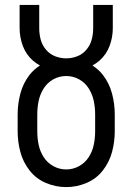

<svg xmlns="http://www.w3.org/2000/svg" viewBox="-20 -755 540 783"><path d="M250 8Q207 8 167 -9Q127 -26 100.5 -60Q74 -94 63 -135.5Q52 -177 52 -220V-289Q52 -331 63 -373Q74 -415 100 -449Q118 -472 143 -488Q128 -496 114 -508Q86 -533 73 -568Q60 -603 60 -640V-735H140V-640Q140 -616 146 -593.5Q152 -571 167.5 -552.5Q183 -534 205 -525.5Q227 -517 250 -517Q273 -517 295 -525.5Q317 -534 332.5 -552.5Q348 -571 354 -593.5Q360 -616 360 -640V-735H440V-640Q440 -603 427 -568Q414 -533 386 -508Q372 -496 357 -488Q382 -472 400 -449Q426 -415 437 -373Q448 -331 448 -289V-220Q448 -177 437 -135.5Q426 -94 399.5 -60Q373 -26 333 -9Q293 8 250 8ZM250 -64Q278 -64 302.5 -77.5Q327 -91 342 -114.5Q357 -138 362.5 -165Q368 -192 368 -220V-289Q368 -316 362.5 -343Q357 -370 342 -394Q327 -418 302.5 -431.5Q278 -445 250 -445Q222 -445 197.5 -431.5Q173 -418 158 -394Q143 -370 137.5 -343Q132 -316 132 -289V-220Q132 -192 137.5 -165Q143 -138 158 -114.5Q173 -91 197.5 -77.5Q222 -64 250 -64Z"/></svg>

Font: Iosevka SS08
Style: Regular
Weight: 400
Monospace: yes
Designer: Belleve Invis
Foundry: Belleve Invis
Version: 2.1.0; ttfautohint (v1.8.2)